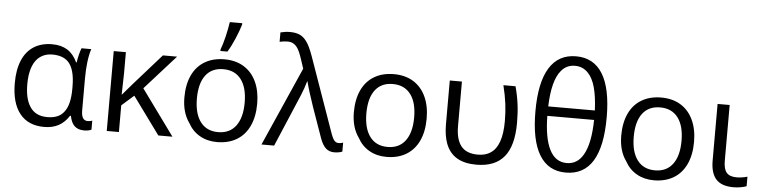

<svg xmlns="http://www.w3.org/2000/svg" viewBox="-47 -1035 5103 1284"><g transform="rotate(5 2504.0 -393.5)"><path d="M53.7 -265.6Q53.7 -355.5 80.1 -418.2Q106.4 -481 157.5 -513.4Q208.5 -545.9 280.8 -545.9Q341.8 -545.9 383.3 -519.8Q424.8 -493.7 450.2 -439H454.1Q457 -463.4 464.6 -493.2Q472.2 -522.9 478 -536.1H543.5Q531.2 -499 524.9 -448Q518.6 -397 518.6 -336.4V-121.6Q518.6 -54.7 561.5 -54.7Q578.1 -54.7 591.8 -60.1V0Q585 4.4 571 7.1Q557.1 9.8 543.5 9.8Q502 9.8 478.5 -12.2Q455.1 -34.2 446.8 -79.6H440.9Q411.6 -33.7 370.6 -12Q329.6 9.8 274.4 9.8Q167 9.8 110.4 -61.3Q53.7 -132.3 53.7 -265.6ZM401.4 -104Q440.4 -151.9 440.4 -261.2V-275.9Q440.4 -394.5 393.6 -441.4Q356.9 -477.5 288.1 -477.5Q229.5 -477.5 190.9 -439.9Q164.6 -413.6 151.1 -369.6Q137.7 -325.7 137.7 -266.1Q137.7 -169.9 170.9 -118.2Q207.5 -57.6 289.6 -57.6Q327.6 -57.6 355.5 -68.8Q383.3 -80.1 401.4 -104Z M694.3 -536.1H775.9V-391.6Q775.4 -346.2 772.5 -252H774.9L840.8 -328.6L1024.4 -536.1H1119.6L913.1 -305.7L1135.3 0H1040.5L857.4 -251L775.9 -179.2V0H694.3Z M1239.7 -101.1Q1191.9 -167.5 1191.9 -269Q1191.9 -356 1221.2 -418.2Q1250.5 -480.5 1305.9 -513.2Q1361.3 -545.9 1437.5 -545.9Q1512.7 -545.9 1567.4 -512.5Q1622.1 -479 1651.4 -416.5Q1680.7 -354 1680.7 -269Q1680.7 -182.1 1651.4 -119.4Q1622.1 -56.6 1566.7 -23.4Q1511.2 9.8 1434.6 9.8Q1369.6 9.8 1319.3 -18.8Q1269 -47.4 1239.7 -101.1ZM1596.7 -269Q1596.7 -370.1 1554.9 -424.8Q1513.2 -479.5 1435.5 -479.5Q1357.9 -479.5 1316.9 -425Q1275.9 -370.6 1275.9 -269Q1275.9 -168 1317.4 -112.5Q1358.9 -57.1 1436.5 -57.1Q1513.7 -57.1 1555.2 -112.5Q1596.7 -168 1596.7 -269ZM1450.7 -796.9H1534.2V-787.6Q1522 -746.1 1499.5 -693.1Q1477.1 -640.1 1452.1 -599.1H1404.8V-608.9Q1418.5 -644.5 1431.4 -698.2Q1444.3 -752 1450.7 -796.9Z M2127 -74.7 2054.7 -279.3Q2015.1 -395 2002.9 -446.8H2000.5Q1987.3 -399.9 1966.3 -349.6L1817.9 0H1732.9L1966.8 -529.3L1944.8 -595.7Q1928.7 -644.5 1914.1 -665Q1901.9 -683.1 1885.7 -692.1Q1869.6 -701.2 1847.2 -701.2Q1822.3 -701.2 1793.9 -694.8V-757.8Q1827.1 -766.1 1857.9 -766.1Q1896.5 -766.1 1922.4 -754.6Q1948.2 -743.2 1967.8 -716.8Q1990.7 -688.5 2016.1 -617.2L2194.3 -112.8Q2202.1 -91.8 2208.5 -80.1Q2214.8 -68.4 2222.7 -62.5Q2231.9 -54.7 2246.6 -54.7Q2262.2 -54.7 2275.9 -60.1V0Q2267.6 4.4 2252 7.1Q2236.3 9.8 2222.2 9.8Q2188.5 9.8 2166 -10Q2143.6 -29.8 2127 -74.7Z M2377.4 -101.1Q2329.6 -167.5 2329.6 -269Q2329.6 -356 2358.9 -418.2Q2388.2 -480.5 2443.6 -513.2Q2499 -545.9 2575.2 -545.9Q2650.4 -545.9 2705.1 -512.5Q2759.8 -479 2789.1 -416.5Q2818.4 -354 2818.4 -269Q2818.4 -182.1 2789.1 -119.4Q2759.8 -56.6 2704.3 -23.4Q2648.9 9.8 2572.3 9.8Q2507.3 9.8 2457 -18.8Q2406.7 -47.4 2377.4 -101.1ZM2734.4 -269Q2734.4 -370.1 2692.6 -424.8Q2650.9 -479.5 2573.2 -479.5Q2495.6 -479.5 2454.6 -425Q2413.6 -370.6 2413.6 -269Q2413.6 -168 2455.1 -112.5Q2496.6 -57.1 2574.2 -57.1Q2651.4 -57.1 2692.9 -112.5Q2734.4 -168 2734.4 -269Z M2970.2 -113.3Q2950.2 -166.5 2950.2 -243.2V-536.1H3031.7V-236.8Q3031.7 -147.5 3067.6 -103Q3103.5 -58.6 3179.7 -58.6Q3231.4 -58.6 3265.1 -81.5Q3340.8 -130.9 3340.8 -296.4Q3340.8 -357.4 3333.7 -413.3Q3326.7 -469.2 3310.1 -536.1H3391.6Q3408.2 -474.1 3415.5 -417.2Q3422.9 -360.4 3422.9 -292.5Q3422.9 -138.7 3361.6 -64.7Q3300.3 9.3 3175.8 9.3Q3095.7 9.3 3044.7 -21Q2993.7 -51.3 2970.2 -113.3Z M3538.6 -380.9Q3538.6 -574.2 3599.1 -672.6Q3659.7 -771 3778.3 -771Q3897 -771 3957 -672.9Q4017.1 -574.7 4017.1 -381.8Q4017.1 9.8 3775.9 9.8Q3658.2 9.8 3598.4 -88.6Q3538.6 -187 3538.6 -380.9ZM3886.7 -121.1Q3931.6 -196.8 3934.6 -357.4H3620.6Q3622.6 -209 3661.1 -132.3Q3700.2 -54.2 3776.9 -54.2Q3847.7 -54.2 3886.7 -121.1ZM3865.2 -668.5Q3830.1 -707 3776.4 -707Q3719.2 -707 3684.1 -663.6Q3627 -597.2 3621.1 -420.9H3934.1Q3930.2 -513.7 3913.3 -575Q3896.5 -636.2 3865.2 -668.5Z M4172.4 -101.1Q4124.5 -167.5 4124.5 -269Q4124.5 -356 4153.8 -418.2Q4183.1 -480.5 4238.5 -513.2Q4293.9 -545.9 4370.1 -545.9Q4445.3 -545.9 4500 -512.5Q4554.7 -479 4584 -416.5Q4613.3 -354 4613.3 -269Q4613.3 -182.1 4584 -119.4Q4554.7 -56.6 4499.3 -23.4Q4443.8 9.8 4367.2 9.8Q4302.2 9.8 4252 -18.8Q4201.7 -47.4 4172.4 -101.1ZM4529.3 -269Q4529.3 -370.1 4487.5 -424.8Q4445.8 -479.5 4368.2 -479.5Q4290.5 -479.5 4249.5 -425Q4208.5 -370.6 4208.5 -269Q4208.5 -168 4250 -112.5Q4291.5 -57.1 4369.1 -57.1Q4446.3 -57.1 4487.8 -112.5Q4529.3 -168 4529.3 -269Z M4748 -155.8V-536.1H4829.1V-161.6Q4829.1 -106 4849.9 -82Q4870.6 -58.1 4917 -58.1Q4952.1 -58.1 4989.3 -68.8V-4.9Q4973.6 1.5 4949.5 5.6Q4925.3 9.8 4901.9 9.8Q4821.8 9.8 4784.9 -31Q4748 -71.8 4748 -155.8Z"/></g></svg>

Font: Viking Open Sans
Style: Regular
Weight: 400
Foundry: Ascender Corporation
Version: Version 2.001